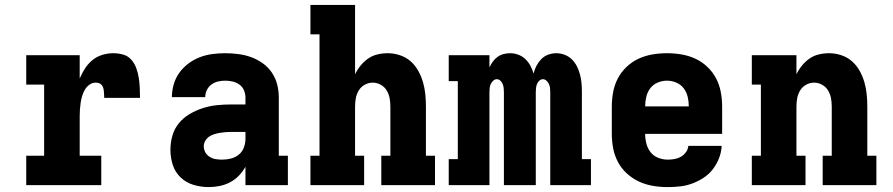

<svg xmlns="http://www.w3.org/2000/svg" viewBox="-20 -755 3640 783"><path d="M87 0V-120H160V-410H87V-530H305V-435Q314 -456 326.5 -475.5Q339 -495 356.5 -509.5Q374 -524 396.5 -531Q419 -538 442 -538Q462 -538 482 -532.5Q502 -527 515.5 -511.5Q529 -496 536 -476.5Q543 -457 546 -437Q549 -417 550 -396.5Q551 -376 551 -356H405Q405 -363 404.5 -369.5Q404 -376 403.5 -383Q403 -390 401 -396.5Q399 -403 394.5 -408.5Q390 -414 383.5 -416Q377 -418 370 -418Q356 -418 344.5 -409.5Q333 -401 326 -389Q319 -377 315 -363.5Q311 -350 309 -336.5Q307 -323 306 -309Q305 -295 305 -281V-120H393V0Z M831 8Q800 8 769.5 -1Q739 -10 716.5 -31.5Q694 -53 684.5 -83Q675 -113 675 -144Q675 -173 683 -201.5Q691 -230 709.5 -252.5Q728 -275 753.5 -290Q779 -305 807 -314Q835 -323 864 -326Q893 -329 922 -329H981V-357Q981 -372 975 -386.5Q969 -401 956.5 -410Q944 -419 929 -422.5Q914 -426 898 -426Q883 -426 868.5 -422.5Q854 -419 842 -410Q830 -401 823.5 -387.5Q817 -374 817 -359H681Q681 -385 688.5 -411Q696 -437 711.5 -458.5Q727 -480 748.5 -496Q770 -512 794.5 -521.5Q819 -531 845.5 -534.5Q872 -538 898 -538Q925 -538 952 -534.5Q979 -531 1004 -522Q1029 -513 1051.5 -497Q1074 -481 1089 -458.5Q1104 -436 1110.5 -410Q1117 -384 1117 -357V-120H1154V0H981V-75Q970 -55 954 -38.5Q938 -22 918 -11.5Q898 -1 875.5 3.5Q853 8 831 8ZM886 -104Q904 -104 922 -108.5Q940 -113 954 -124.5Q968 -136 974.5 -153.5Q981 -171 981 -189V-217H922Q910 -217 898.5 -216Q887 -215 875.5 -213Q864 -211 853 -207.5Q842 -204 832.5 -197.5Q823 -191 817 -180.5Q811 -170 811 -159Q811 -145 817.5 -133.5Q824 -122 835.5 -115Q847 -108 860 -106Q873 -104 886 -104Z M1246 0V-120H1283V-615H1246V-735H1428V-452Q1437 -471 1450.5 -487.5Q1464 -504 1481 -516Q1498 -528 1519 -533Q1540 -538 1561 -538Q1586 -538 1610.5 -530Q1635 -522 1654 -505.5Q1673 -489 1685.5 -466.5Q1698 -444 1705 -420Q1712 -396 1714.5 -370.5Q1717 -345 1717 -320V-120H1754V0H1535V-120H1572V-320Q1572 -337 1569 -354Q1566 -371 1557 -386Q1548 -401 1532.5 -409.5Q1517 -418 1500 -418Q1483 -418 1467.5 -409.5Q1452 -401 1443 -386Q1434 -371 1431 -354Q1428 -337 1428 -320V-120H1465V0Z M1810 0V-106H1847V-424H1810V-530H1976V-480Q1982 -493 1990 -504Q1998 -515 2009 -523Q2020 -531 2033.5 -534.5Q2047 -538 2060 -538Q2077 -538 2093.5 -532Q2110 -526 2122.5 -514Q2135 -502 2143 -487Q2151 -472 2156 -455Q2160 -472 2168 -487Q2176 -502 2187.5 -514Q2199 -526 2215.5 -532Q2232 -538 2249 -538Q2266 -538 2283 -531.5Q2300 -525 2312.5 -512.5Q2325 -500 2333 -484Q2341 -468 2345.5 -450.5Q2350 -433 2351.5 -415.5Q2353 -398 2353 -380V-106H2390V0H2224V-380Q2224 -388 2223 -396.5Q2222 -405 2218.5 -412.5Q2215 -420 2208.5 -426Q2202 -432 2194 -432Q2186 -432 2179.5 -426Q2173 -420 2170 -412.5Q2167 -405 2166 -396.5Q2165 -388 2165 -380V0H2035V-380Q2035 -388 2034 -396.5Q2033 -405 2030 -412.5Q2027 -420 2020.5 -426Q2014 -432 2006 -432Q1998 -432 1991.5 -426Q1985 -420 1981.5 -412.5Q1978 -405 1977 -396.5Q1976 -388 1976 -380V0Z M2703 8Q2673 8 2643 3Q2613 -2 2586 -14.5Q2559 -27 2536.5 -47.5Q2514 -68 2500 -94.5Q2486 -121 2480.5 -150.5Q2475 -180 2475 -210V-320Q2475 -350 2480.5 -379.5Q2486 -409 2499.5 -435Q2513 -461 2535 -482Q2557 -503 2584 -515.5Q2611 -528 2640.5 -533Q2670 -538 2700 -538Q2730 -538 2759.5 -533Q2789 -528 2816 -515.5Q2843 -503 2865 -482Q2887 -461 2900.5 -435Q2914 -409 2919.5 -379.5Q2925 -350 2925 -320V-209H2611Q2611 -189 2616 -169.5Q2621 -150 2633 -134.5Q2645 -119 2664 -111.5Q2683 -104 2703 -104Q2717 -104 2731 -106.5Q2745 -109 2757 -116Q2769 -123 2777.5 -134.5Q2786 -146 2787 -160H2923Q2922 -135 2912.5 -110.5Q2903 -86 2887.5 -65.5Q2872 -45 2850 -30.5Q2828 -16 2804 -7Q2780 2 2754.5 5Q2729 8 2703 8ZM2611 -321H2789Q2789 -341 2784.5 -360Q2780 -379 2768.5 -394.5Q2757 -410 2738.5 -418Q2720 -426 2700 -426Q2680 -426 2661.5 -418Q2643 -410 2631.5 -394.5Q2620 -379 2615.5 -359.5Q2611 -340 2611 -321Z M3046 0V-120H3083V-410H3046V-530H3228V-452Q3237 -471 3250.5 -487.5Q3264 -504 3281 -516Q3298 -528 3319 -533Q3340 -538 3361 -538Q3386 -538 3410.5 -530Q3435 -522 3454 -505.5Q3473 -489 3485.5 -466.5Q3498 -444 3505 -420Q3512 -396 3514.5 -370.5Q3517 -345 3517 -320V-120H3554V0H3335V-120H3372V-320Q3372 -337 3369 -354Q3366 -371 3357 -386Q3348 -401 3332.5 -409.5Q3317 -418 3300 -418Q3283 -418 3267.5 -409.5Q3252 -401 3243 -386Q3234 -371 3231 -354Q3228 -337 3228 -320V-120H3265V0Z"/></svg>

Font: Iosevka Curly Slab HvEx
Style: Regular
Weight: 900
Width: 7
Monospace: yes
Designer: Belleve Invis
Foundry: Belleve Invis
Version: Version 11.1.0; ttfautohint (v1.8.3)